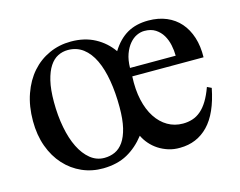

<svg xmlns="http://www.w3.org/2000/svg" viewBox="-74 -571 871 696"><g transform="rotate(-15 361.5 -223.0)"><path d="M349.1 -184.6Q349.1 -239.3 341.3 -284.9Q333.5 -330.6 317.9 -363.5Q302.2 -396.5 278.1 -414.8Q253.9 -433.1 221.2 -433.1Q201.2 -433.1 183.6 -424.3Q166 -415.5 152.8 -395.5Q139.6 -375.5 131.8 -343.3Q124 -311 124 -263.7Q124 -212.4 132.6 -168Q141.1 -123.5 157.2 -91.1Q173.3 -58.6 196.5 -39.8Q219.7 -21 249 -21Q270.5 -21 288.8 -29.3Q307.1 -37.6 320.6 -56.9Q334 -76.2 341.6 -107.4Q349.1 -138.7 349.1 -184.6ZM593.8 -312Q593.8 -331.5 589.4 -352.3Q585 -373 575 -389.9Q564.9 -406.7 548.3 -417.5Q531.7 -428.2 506.8 -428.2Q492.7 -428.2 478 -421.4Q463.4 -414.6 451.2 -400.1Q439 -385.7 430.9 -363.8Q422.9 -341.8 422.4 -312ZM689.9 -165.5Q671.9 -73.7 629.4 -29.8Q586.9 14.2 523.4 14.6Q500.5 15.1 480.2 8.8Q460 2.4 443.1 -8.5Q426.3 -19.5 413.6 -34.2Q400.9 -48.8 393.1 -65.4Q363.8 -27.8 326.4 -7.1Q289.1 13.7 235.8 14.6Q193.4 15.1 156.2 -1.2Q119.1 -17.6 91.6 -47.9Q64 -78.1 48.3 -121.1Q32.7 -164.1 32.7 -216.8Q32.7 -272.5 48.6 -317.6Q64.5 -362.8 92.3 -394.3Q120.1 -425.8 158 -442.9Q195.8 -460 239.7 -460Q291 -460 329.6 -439.2Q368.2 -418.5 393.1 -382.8Q418 -422.9 451.2 -441.9Q484.4 -460.9 530.3 -460.9Q568.4 -460.9 598.4 -448.2Q628.4 -435.5 648.9 -412.1Q669.4 -388.7 680.2 -355.2Q690.9 -321.8 689.9 -280.3H422.4Q419.9 -231 428.7 -191.7Q437.5 -152.3 455.6 -124.8Q473.6 -97.2 499.3 -82.3Q524.9 -67.4 556.2 -67.4Q575.2 -67.4 592 -72.8Q608.9 -78.1 623.5 -90.6Q638.2 -103 650.6 -123.3Q663.1 -143.6 673.8 -173.3Z"/></g></svg>

Font: Doulos SIL
Style: Regular
Weight: 400
Designer: Walt Agee, Victor Gaultney, Peter Martin, Debbi Hosken
Foundry: SIL International
Version: Version 4.110; 2011; Maintenance release